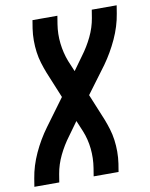

<svg xmlns="http://www.w3.org/2000/svg" viewBox="-83 -797 672 858"><g transform="rotate(-10 253.0 -367.5)"><path d="M3 0 9 -37Q18 -93 43.5 -148.5Q69 -204 105 -253L194 -374L145 -493Q136 -516 128.5 -540.5Q121 -565 117.5 -591Q114 -617 114 -644Q114 -671 118 -698L124 -735H237L231 -698Q224 -654 229 -610.5Q234 -567 249 -528L270 -478L314 -539Q341 -575 360.5 -615.5Q380 -656 387 -698L393 -735H506L500 -698Q491 -642 465.5 -586.5Q440 -531 405 -482L315 -361L364 -242Q373 -219 380.5 -194.5Q388 -170 391.5 -144Q395 -118 395 -91Q395 -64 391 -37L385 0H272L278 -37Q285 -81 280.5 -124.5Q276 -168 260 -207L239 -257L195 -196Q168 -160 148.5 -119.5Q129 -79 122 -37L116 0Z"/></g></svg>

Font: Iosevka Curly
Style: Bold Italic
Weight: 700
Italic angle: -9°
Monospace: yes
Designer: Belleve Invis
Foundry: Belleve Invis
Version: Version 22.1.2; ttfautohint (v1.8.4)